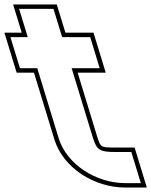

<svg xmlns="http://www.w3.org/2000/svg" viewBox="-298 -774 681 864"><path d="M24.4 -467 120.7 -152C138.3 -98 151.1 -90 223 -90H293L335.8 50H265.8C134.1 50 3.1 -34 -33.7 -151L-34 -152L-130.3 -467H-138.3H-208.3L-251.1 -607H-181.1H-173.1L-190.6 -664L-212 -734H-57.3L-35.9 -664L-18.4 -607H37.9H107.9L150.7 -467H80.7ZM51.4 -447H177.8L122.7 -627H-3.6L-42.5 -754H-239L-200.2 -627H-278.2L-223.1 -447H-145.1L-52.8 -145.1C-12.8 -17.8 126.6 70 265.8 70H362.8L307.8 -110H223C154 -110 155.2 -110.9 139.7 -158Z"/></svg>

Font: Nordica Plus
Style: NordicaClassicRgExtOpOblOl
Weight: 500
Version: Version 1.01